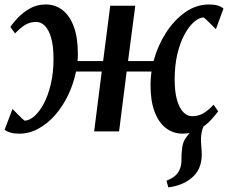

<svg xmlns="http://www.w3.org/2000/svg" viewBox="-29 -572 993 836"><path d="M704 244 696 215Q718.5 205.5 731.8 194.8Q745 184 752.5 167.5Q761.5 149 761 124Q760.5 99 764 73.5Q767 44.5 783 24.5Q799 4.5 810 -10.5L875 -48.5Q857.5 -28 851.5 -6Q845.5 16 846 42Q846.5 55 848 70.8Q849.5 86.5 849.5 101.5Q849.5 133.5 838 160.2Q826.5 187 799.5 207.5Q781 221.5 758.2 230.5Q735.5 239.5 704 244ZM55 10Q32 10 16.8 5.5Q1.5 1 -9 -7L25.5 -97.5Q29 -94 35.8 -87Q42.5 -80 50.8 -71.8Q59 -63.5 66.5 -56.5Q74 -49.5 78 -46.5Q98.5 -47 120.5 -66Q142.5 -85 161.5 -120.5Q180.5 -156 192.2 -205.8Q204 -255.5 204 -316Q204 -371.5 193.8 -407Q183.5 -442.5 166.5 -459.5Q149.5 -476.5 128.5 -476.5Q102 -476.5 80.8 -463.8Q59.5 -451 36.5 -426.5L16 -454.5Q25 -468.5 46.2 -491.8Q67.5 -515 98.8 -533.8Q130 -552.5 170 -552.5Q212 -552.5 243.5 -528Q275 -503.5 292.5 -455.8Q310 -408 310 -338.5Q310 -330 309.8 -321.8Q309.5 -313.5 308.5 -306H420L451 -547H560L528.5 -306H639.5Q657.5 -372.5 693.2 -428.5Q729 -484.5 777.2 -518.5Q825.5 -552.5 881 -552.5Q903.5 -552.5 918.8 -548Q934 -543.5 944 -534.5L911 -445Q907.5 -448.5 900.5 -455.5Q893.5 -462.5 885.2 -470.8Q877 -479 869.8 -486Q862.5 -493 858 -496Q837.5 -495.5 815.5 -476.2Q793.5 -457 774.2 -421.5Q755 -386 743.2 -336.5Q731.5 -287 731.5 -226.5Q731.5 -171.5 742 -135.8Q752.5 -100 769.8 -83Q787 -66 808 -66Q834.5 -66 856 -78.5Q877.5 -91 901 -116L921 -87.5Q911.5 -74 890.2 -50.5Q869 -27 837.8 -8.5Q806.5 10 767 10Q724.5 10 692.8 -14.8Q661 -39.5 643.5 -87.2Q626 -135 626.5 -204Q626.5 -217.5 627.5 -231.8Q628.5 -246 630.5 -260.5H522.5L489.5 0H381L414 -260.5H302Q291 -206.5 267.5 -157.5Q244 -108.5 211 -71Q178 -33.5 138.2 -11.8Q98.5 10 55 10Z"/></svg>

Font: Merriweather 36pt Medium
Style: Italic
Weight: 500
Italic angle: -7.8°
Version: Version 2.101